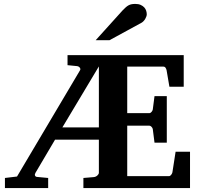

<svg xmlns="http://www.w3.org/2000/svg" viewBox="-20 -949 1009 969"><path d="M479 -613.8 294.9 -306.2H479ZM400.9 0V-50.8L453.1 -55.2Q463.4 -56.2 471.2 -63.2Q479 -70.3 479 -77.1V-244.1H257.8L159.2 -77.1Q154.3 -68.8 156.7 -63Q159.2 -57.1 166 -56.2L223.1 -50.8V0H4.9V-50.8L65.9 -58.1L383.8 -594.2Q386.2 -597.7 385.5 -601.3Q384.8 -605 382.6 -607.9Q380.4 -610.8 377 -612.8Q373.5 -614.7 370.1 -615.2L320.8 -620.1V-670.9H907.2V-511.2H835L820.8 -594.2Q819.3 -601.6 815.4 -607.2Q811.5 -612.8 804.2 -612.8H622.1V-377.9H732.9Q739.7 -377.9 744.9 -384.3Q750 -390.6 751 -396L759.8 -463.9H821.8V-229H759.8L751 -297.9Q750 -303.2 744.6 -309.1Q739.3 -314.9 732.9 -314.9H622.1V-60.1H833Q838.9 -60.1 844 -66.9Q849.1 -73.7 850.1 -79.1L866.2 -183.1H939V0ZM720.7 -876.5Q720.7 -871.6 718.5 -865.5Q716.3 -859.4 712.9 -853.5Q709.5 -847.7 704.6 -842.5Q699.7 -837.4 694.8 -834.5L532.7 -746.1H462.9L599.6 -897.5Q608.4 -906.7 615.5 -912.8Q622.6 -918.9 629.6 -922.6Q636.7 -926.3 644.5 -927.7Q652.3 -929.2 662.6 -929.2Q678.7 -929.2 689.7 -924.3Q700.7 -919.4 707.8 -911.9Q714.8 -904.3 717.8 -894.8Q720.7 -885.3 720.7 -876.5Z"/></svg>

Font: Charis SIL Phon
Style: Bold
Weight: 700
Foundry: SIL International
Version: Version 5.000